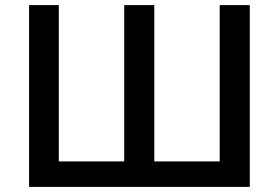

<svg xmlns="http://www.w3.org/2000/svg" viewBox="-20 -734 1095 754"><path d="M585.9 -100.1H842.8V-713.9H960.9V0H94.2V-713.9H210.9V-100.1H467.8V-713.9H585.9Z"/></svg>

Font: OpenSans-Semibold
Style: Regular
Weight: 600
Foundry: Ascender Corporation
Version: Version 1.10